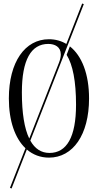

<svg xmlns="http://www.w3.org/2000/svg" viewBox="-20 -900 563 1106"><path d="M258 -647C296 -647 330.2 -630.2 330.2 -586.6C330.2 -573.4 327.1 -557.8 320 -539.5L148.6 -101.8C120.5 -159.8 106 -248.5 106 -368C106 -555 159 -647 258 -647ZM262 8C400 8 493 -123 493 -333C493 -473.5 451.4 -578.7 382.5 -632.9L363.8 -584C399.4 -526.9 418 -431.2 418 -297C418 -110 364 -19 265 -19C218.1 -19 181.1 -42.6 154.7 -90L462.7 -876.2L453.3 -879.8L362.1 -646.9C332.6 -664.6 298.9 -674 262 -674C124 -674 31 -543 31 -333C31 -202.9 66.7 -103.1 126.7 -46L37.3 182.2L46.7 185.8L134.6 -38.8C170.1 -8.4 213.2 8 262 8Z"/></svg>

Font: FoglihtenNo04
Style: Regular
Weight: 500
Designer: gluk (gluksza@wp.pl)
Foundry: gluk (gluksza@wp.pl)
Version: Version 0.70